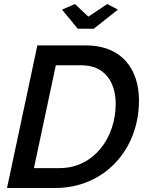

<svg xmlns="http://www.w3.org/2000/svg" viewBox="-20 -936 732 956"><path d="M289 -888 367 -793H447L567 -888L514 -916L420 -853L353 -916ZM166 -710 15 0H256C494 0 672 -185 672 -436C672 -590 588 -710 407 -710ZM277 -99H149L258 -611H386C498 -611 556 -531 556 -419C556 -250 447 -99 277 -99Z"/></svg>

Font: FIGSv2-sans-serif SmBold Italic
Style: Regular
Weight: 600
Italic angle: -12°
Designer: Matt McInerney, Pablo Impallari, Rodrigo Fuenzalida
Foundry: Matt McInerney, Pablo Impallari, Rodrigo Fuenzalida
Version: Version 4.020;hotconv 1.0.109;makeotfexe 2.5.65596